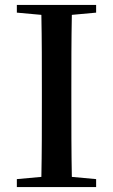

<svg xmlns="http://www.w3.org/2000/svg" viewBox="-20 -755 457 775"><path d="M48 -704 147 -695C149 -595 149 -495 149 -393V-342C149 -241 149 -140 147 -41L48 -32V0H368V-32L270 -41C268 -141 268 -242 268 -343V-393C268 -494 268 -596 270 -695L368 -704V-735H48Z"/></svg>

Font: Noto Serif CJK HK SemiBold
Style: Regular
Weight: 600
Designer: Ryoko NISHIZUKA 西塚涼子 (kana & ideographs); Frank Grießhammer (Latin, Greek & Cyrillic); Wenlong ZHANG 张文龙 (bopomofo); San
Foundry: Adobe
Version: Version 2.001;hotconv 1.1.0;makeotfexe 2.6.0